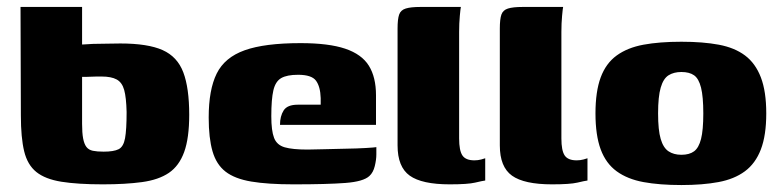

<svg xmlns="http://www.w3.org/2000/svg" viewBox="-20 -525 2251 552"><path d="M276 5Q203 5 156.5 -2.5Q110 -10 84.5 -30.5Q59 -51 49.5 -90Q40 -129 40 -193L39 -505H216V-397Q223 -397 234 -398Q245 -399 259.5 -399Q274 -399 291 -399.5Q308 -400 326 -400Q405 -400 447.5 -381Q490 -362 507 -317Q524 -272 524 -195Q524 -128 509.5 -88Q495 -48 465.5 -28Q436 -8 388.5 -1.5Q341 5 276 5ZM278 -89Q307 -89 321 -96Q335 -103 339.5 -127.5Q344 -152 344 -203Q343 -245 337 -266.5Q331 -288 315.5 -296.5Q300 -305 272 -305Q266 -305 258 -305Q250 -305 242.5 -304.5Q235 -304 228 -304Q221 -304 216 -304V-169Q216 -143 219 -127Q222 -111 228.5 -102.5Q235 -94 247 -91.5Q259 -89 278 -89Z M824 5Q750 5 702.5 -3Q655 -11 628.5 -31.5Q602 -52 591 -90Q580 -128 580 -187Q580 -267 603 -313.5Q626 -360 683.5 -380.5Q741 -401 844 -401Q925 -401 972.5 -385Q1020 -369 1040.5 -336Q1061 -303 1061 -251V-166H785Q785 -191 795.5 -207.5Q806 -224 836 -224H902V-243Q901 -276 888.5 -293Q876 -310 837 -310Q805 -310 788.5 -300.5Q772 -291 766 -265.5Q760 -240 760 -191Q760 -149 768 -128.5Q776 -108 798.5 -101.5Q821 -95 864 -95Q881 -95 911.5 -96Q942 -97 974.5 -97.5Q1007 -98 1032 -99.5Q1057 -101 1062 -102V-81Q1062 -66 1057.5 -47.5Q1053 -29 1042 -19Q1025 -3 973 1Q921 5 824 5Z M1273 5Q1193 5 1158 -20Q1123 -45 1123 -107V-443Q1123 -470 1127.5 -483Q1132 -496 1146.5 -500.5Q1161 -505 1188 -505H1305Q1304 -501 1302 -479.5Q1300 -458 1300 -433V-127Q1300 -92 1309.5 -78Q1319 -64 1344 -64Q1354 -64 1363.5 -66.5Q1373 -69 1375 -70V-6Q1367 -5 1346 0Q1325 5 1273 5Z M1567 5Q1487 5 1452 -20Q1417 -45 1417 -107V-443Q1417 -470 1421.5 -483Q1426 -496 1440.5 -500.5Q1455 -505 1482 -505H1599Q1598 -501 1596 -479.5Q1594 -458 1594 -433V-127Q1594 -92 1603.5 -78Q1613 -64 1638 -64Q1648 -64 1657.5 -66.5Q1667 -69 1669 -70V-6Q1661 -5 1640 0Q1619 5 1567 5Z M1939 7Q1876 7 1830 -1.5Q1784 -10 1753 -32.5Q1722 -55 1707 -95.5Q1692 -136 1692 -199Q1692 -262 1707 -302.5Q1722 -343 1753 -365.5Q1784 -388 1830 -396.5Q1876 -405 1939 -405Q2001 -405 2046.5 -396.5Q2092 -388 2122 -365.5Q2152 -343 2167.5 -302.5Q2183 -262 2183 -199Q2183 -136 2167.5 -95.5Q2152 -55 2121.5 -32.5Q2091 -10 2045.5 -1.5Q2000 7 1939 7ZM1939 -80Q1962 -80 1975.5 -90Q1989 -100 1995.5 -125.5Q2002 -151 2002 -199Q2002 -247 1995.5 -273Q1989 -299 1975.5 -308.5Q1962 -318 1939 -318Q1917 -318 1902 -308.5Q1887 -299 1879.5 -273Q1872 -247 1872 -199Q1872 -151 1879.5 -125.5Q1887 -100 1902 -90Q1917 -80 1939 -80Z"/></svg>

Font: Genos Thin ExtraBold
Style: Regular
Weight: 800
Version: Version 1.010